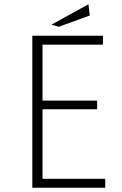

<svg xmlns="http://www.w3.org/2000/svg" viewBox="-20 -883 575 903"><path d="M132 0V-715H464V-673H180V-410H437V-369H180V-42H475V0ZM402 -810 256 -757 222 -767 396 -863Z"/></svg>

Font: Julius Sans One
Style: Regular
Weight: 400
Designer: Luciano Vergara
Foundry: LatinoType
Version: Version 1.001